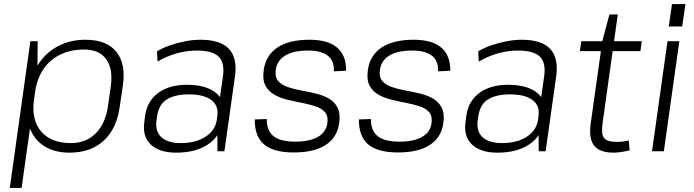

<svg xmlns="http://www.w3.org/2000/svg" viewBox="-20 -742 3406 942"><path d="M321 7Q249 7 199 -24Q149 -55 127 -111.5Q105 -168 115 -245L123 -301Q134 -377 171.5 -432Q209 -487 267.5 -517Q326 -547 399 -547Q502 -547 550 -489Q598 -431 583 -324L567 -216Q552 -109 488 -51Q424 7 321 7ZM129 -540H165L163 -367L86 180H28ZM328 -40Q403 -40 450.5 -88.5Q498 -137 510 -223L523 -315Q536 -403 501.5 -451Q467 -499 393 -499Q327 -499 275.5 -474Q224 -449 192.5 -402Q161 -355 152 -289L147 -254Q133 -155 181.5 -97.5Q230 -40 328 -40Z M1046 -173 1074 -369Q1083 -435 1052.5 -464.5Q1022 -494 945 -494Q896 -494 846.5 -480Q797 -466 753 -440L750 -490Q778 -507 814 -519.5Q850 -532 889 -539.5Q928 -547 963 -547Q1061 -547 1103 -502.5Q1145 -458 1133 -369L1081 0H1047ZM845 7Q762 7 720 -32.5Q678 -72 688 -143L692 -175Q702 -246 756 -286Q810 -326 897 -326Q989 -326 1037.5 -288Q1086 -250 1076 -180L1071 -146Q1061 -74 1000.5 -33.5Q940 7 845 7ZM867 -40Q941 -40 989 -71.5Q1037 -103 1044 -156L1046 -172Q1054 -223 1017 -251Q980 -279 906 -279Q838 -279 798 -254Q758 -229 750 -167L748 -153Q740 -98 771.5 -69Q803 -40 867 -40Z M1421 6Q1322 6 1275.5 -33.5Q1229 -73 1230 -156L1289 -158Q1288 -101 1322 -74Q1356 -47 1429 -47Q1498 -47 1539 -70Q1580 -93 1586 -137Q1591 -172 1575 -191Q1559 -210 1529 -220Q1499 -230 1463 -237Q1427 -244 1391 -252.5Q1355 -261 1326 -277.5Q1297 -294 1282 -322.5Q1267 -351 1274 -400Q1285 -472 1342 -509.5Q1399 -547 1499 -547Q1589 -547 1634 -508.5Q1679 -470 1678 -395L1618 -392Q1621 -443 1588.5 -468.5Q1556 -494 1491 -494Q1420 -494 1380 -470Q1340 -446 1333 -400Q1328 -365 1344 -345.5Q1360 -326 1390 -315.5Q1420 -305 1456 -298.5Q1492 -292 1528 -283.5Q1564 -275 1592.5 -259Q1621 -243 1636 -214Q1651 -185 1644 -137Q1634 -67 1577.5 -30.5Q1521 6 1421 6Z M1932 6Q1833 6 1786.5 -33.5Q1740 -73 1741 -156L1800 -158Q1799 -101 1833 -74Q1867 -47 1940 -47Q2009 -47 2050 -70Q2091 -93 2097 -137Q2102 -172 2086 -191Q2070 -210 2040 -220Q2010 -230 1974 -237Q1938 -244 1902 -252.5Q1866 -261 1837 -277.5Q1808 -294 1793 -322.5Q1778 -351 1785 -400Q1796 -472 1853 -509.5Q1910 -547 2010 -547Q2100 -547 2145 -508.5Q2190 -470 2189 -395L2129 -392Q2132 -443 2099.5 -468.5Q2067 -494 2002 -494Q1931 -494 1891 -470Q1851 -446 1844 -400Q1839 -365 1855 -345.5Q1871 -326 1901 -315.5Q1931 -305 1967 -298.5Q2003 -292 2039 -283.5Q2075 -275 2103.5 -259Q2132 -243 2147 -214Q2162 -185 2155 -137Q2145 -67 2088.5 -30.5Q2032 6 1932 6Z M2622 -173 2650 -369Q2659 -435 2628.5 -464.5Q2598 -494 2521 -494Q2472 -494 2422.5 -480Q2373 -466 2329 -440L2326 -490Q2354 -507 2390 -519.5Q2426 -532 2465 -539.5Q2504 -547 2539 -547Q2637 -547 2679 -502.5Q2721 -458 2709 -369L2657 0H2623ZM2421 7Q2338 7 2296 -32.5Q2254 -72 2264 -143L2268 -175Q2278 -246 2332 -286Q2386 -326 2473 -326Q2565 -326 2613.5 -288Q2662 -250 2652 -180L2647 -146Q2637 -74 2576.5 -33.5Q2516 7 2421 7ZM2443 -40Q2517 -40 2565 -71.5Q2613 -103 2620 -156L2622 -172Q2630 -223 2593 -251Q2556 -279 2482 -279Q2414 -279 2374 -254Q2334 -229 2326 -167L2324 -153Q2316 -98 2347.5 -69Q2379 -40 2443 -40Z M2991 7Q2922 7 2895 -27.5Q2868 -62 2878 -135L2935 -540L2970 -671H3011L2936 -135Q2929 -83 2944 -64.5Q2959 -46 3005 -46Q3020 -46 3034.5 -47.5Q3049 -49 3065 -53L3069 -4Q3056 -1 3042.5 1.5Q3029 4 3016 5.5Q3003 7 2991 7ZM2832 -540H3129L3122 -491H2825Z M3313 -540 3237 0H3179L3255 -540ZM3343 -722 3327 -612H3261L3277 -722Z"/></svg>

Font: Pathway Extreme 8pt Thin 12pt Thin
Style: Italic
Weight: 250
Italic angle: -8°
Version: Version 1.001;gftools[0.9.26]